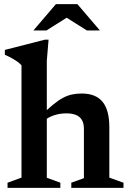

<svg xmlns="http://www.w3.org/2000/svg" viewBox="-20 -909 628 929"><path d="M325 -25 386 -47V-286.5Q386 -311 376.8 -327.5Q367.5 -344 348.8 -352.2Q330 -360.5 301.5 -360.5Q269 -360.5 240.5 -350.8Q212 -341 195.5 -326L177.5 -348Q211 -381.5 237.2 -403Q263.5 -424.5 285.5 -436Q307.5 -447.5 329.2 -452Q351 -456.5 375.5 -456.5Q443.5 -456.5 476.2 -416.5Q509 -376.5 509 -293.5V-49.5L577.5 -25V0H325ZM272 0H16.5V-25L84 -49.5V-593Q76.5 -601.5 65.2 -609.8Q54 -618 38.5 -626.8Q23 -635.5 3.5 -644V-667.5L197 -717H215L206.5 -615V-49L272 -25ZM291 -830.5H314L204.5 -761.5H141.5L250.5 -889H354.5L463.5 -761.5H400.5Z"/></svg>

Font: Newsreader 16pt SemiBold
Style: Regular
Weight: 600
Designer: Hugues Gentile
Foundry: Production Type
Version: Version 1.003